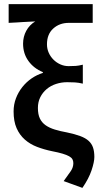

<svg xmlns="http://www.w3.org/2000/svg" viewBox="-20 -726 490 932"><path d="M380 186 289 153Q312 122 324 104Q336 86 336 66Q336 55 331.5 47Q327 39 315.5 32.5Q304 26 284 20Q264 14 233 8Q194 0 160 -13Q126 -26 100.5 -48.5Q75 -71 60.5 -104Q46 -137 46 -185Q46 -219 57.5 -249Q69 -279 88.5 -303.5Q108 -328 133.5 -345.5Q159 -363 188 -372V-376Q144 -394 118 -430Q92 -466 92 -514Q92 -548 107.5 -576.5Q123 -605 151 -622Q134 -621 120 -620.5Q106 -620 91.5 -619Q77 -618 60.5 -617Q44 -616 22 -615V-706H430V-615H314Q269 -615 238.5 -587.5Q208 -560 208 -511Q208 -489 216.5 -470Q225 -451 239.5 -436.5Q254 -422 273 -413.5Q292 -405 313 -405Q333 -405 347.5 -406Q362 -407 382 -412V-320Q361 -325 343.5 -326Q326 -327 306 -327Q278 -327 252 -318.5Q226 -310 206.5 -293.5Q187 -277 175.5 -254Q164 -231 164 -202Q164 -171 173.5 -151Q183 -131 201.5 -118Q220 -105 246.5 -97Q273 -89 306 -83Q344 -75 369.5 -65.5Q395 -56 410 -42.5Q425 -29 431.5 -10Q438 9 438 36Q438 60 424.5 100.5Q411 141 380 186Z"/></svg>

Font: CV Source Sans Light
Style: Bold
Weight: 600
Designer: Paul D. Hunt
Foundry: Adobe Systems Incorporated
Version: Version 3.001